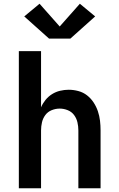

<svg xmlns="http://www.w3.org/2000/svg" viewBox="-20 -1009 640 1029"><path d="M81 0V-735H200V-434Q209 -455 224 -473.5Q239 -492 259 -504.5Q279 -517 302 -522.5Q325 -528 348 -528Q374 -528 400 -521Q426 -514 446.5 -498Q467 -482 481.5 -460Q496 -438 504.5 -413Q513 -388 516 -362Q519 -336 519 -310V0H400V-310Q400 -332 395 -353.5Q390 -375 377 -392.5Q364 -410 343 -418.5Q322 -427 300 -427Q278 -427 257 -418.5Q236 -410 223 -392.5Q210 -375 205 -353.5Q200 -332 200 -310V0ZM243 -802 110 -921 192 -989 300 -867 408 -989 490 -921 357 -802Z"/></svg>

Font: Iosevka Custom Extended
Style: Bold
Weight: 700
Width: 7
Monospace: yes
Designer: Belleve Invis
Foundry: Belleve Invis
Version: Version 11.2.4; ttfautohint (v1.8.4)